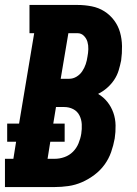

<svg xmlns="http://www.w3.org/2000/svg" viewBox="-31 -755 551 775"><path d="M-11 0V-114H23L34 -183H-2V-256H46L107 -621H88V-735H282Q311 -735 339 -729.5Q367 -724 390 -709.5Q413 -695 429.5 -673Q446 -651 453.5 -624.5Q461 -598 461.5 -569Q462 -540 458 -511Q454 -491 448 -471Q442 -451 430 -433Q418 -415 401.5 -400.5Q385 -386 365 -376Q387 -363 402.5 -343.5Q418 -324 426.5 -300Q435 -276 435.5 -249Q436 -222 432 -196Q427 -168 417.5 -141Q408 -114 391 -90.5Q374 -67 350 -49Q326 -31 299.5 -19.5Q273 -8 245 -4Q217 0 190 0ZM214 -437H248Q264 -437 278 -445.5Q292 -454 301 -467.5Q310 -481 315 -496Q320 -511 322 -526Q325 -541 325.5 -556.5Q326 -572 322 -586Q318 -600 307.5 -610.5Q297 -621 282 -621H245ZM190 -114Q210 -114 229.5 -121Q249 -128 263.5 -142.5Q278 -157 286 -176.5Q294 -196 297 -215Q300 -234 299 -253.5Q298 -273 289.5 -289.5Q281 -306 264.5 -314.5Q248 -323 228 -323H195L184 -256H230V-183H172L161 -114Z"/></svg>

Font: Iosevka Slab Heavy Oblique
Style: Regular
Weight: 900
Italic angle: -9°
Monospace: yes
Designer: Belleve Invis
Foundry: Belleve Invis
Version: Version 11.1.1; ttfautohint (v1.8.3)